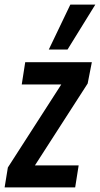

<svg xmlns="http://www.w3.org/2000/svg" viewBox="-38 -810 432 830"><path d="M-18 0 -4 -86 227 -445H56L71 -541H359L341 -449L113 -95H302L287 0ZM173 -596 266 -790H374L254 -596Z"/></svg>

Font: Georama Condensed SemiBold
Style: Italic
Weight: 600
Width: 3
Italic angle: -9°
Designer: Jean-Baptiste Levee
Foundry: Production Type
Version: Version 1.000